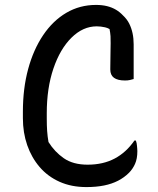

<svg xmlns="http://www.w3.org/2000/svg" viewBox="-20 -740 640 780"><path d="M331 20Q270 20 222 -1.5Q174 -23 141 -61.5Q108 -100 90.5 -150.5Q73 -201 73 -260V-286Q73 -381 94.5 -460Q116 -539 155.5 -597.5Q195 -656 249.5 -688Q304 -720 370 -720Q395 -720 415 -715Q435 -710 451 -700.5Q467 -691 480 -677Q496 -662 505 -644Q514 -626 518.5 -605Q523 -584 523 -560V-419Q517 -417 508 -415Q499 -413 488 -413Q458 -413 443 -424Q428 -435 428 -458Q428 -503 429 -534Q430 -565 429 -593Q428 -607 425 -622Q416 -627 407 -629Q389 -633 373 -633Q317 -633 270.5 -587Q224 -541 197 -461.5Q170 -382 170 -280V-259Q170 -230 171.5 -208Q173 -186 177 -163Q202 -123 239.5 -97Q277 -71 336 -71Q399 -71 446 -96Q493 -121 526 -169H532Q534 -164 535 -158.5Q536 -153 536.5 -147.5Q537 -142 537.5 -136.5Q538 -131 538 -126Q538 -95 528.5 -74Q519 -53 504 -38Q485 -19 460 -6Q435 7 403 13.5Q371 20 331 20Z"/></svg>

Font: Code D Ace
Style: Regular
Weight: 400
Version: Version 1.085; ttfautohint (v1.8.4.7-5d5b);Nerd Fonts 3.0.2